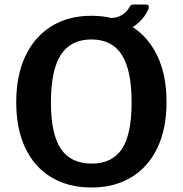

<svg xmlns="http://www.w3.org/2000/svg" viewBox="-20 -822 810 852"><path d="M386 10Q283 10 208 -35Q133 -80 92.5 -165Q52 -250 52 -368Q52 -488 93 -574Q134 -660 209 -706Q284 -752 386 -752Q488 -752 562.5 -706Q637 -660 678 -574.5Q719 -489 719 -369Q719 -251 678.5 -166Q638 -81 563 -35.5Q488 10 386 10ZM387 -96Q477 -96 520.5 -160.5Q564 -225 564 -367Q564 -512 520 -579.5Q476 -647 386 -647Q295 -647 250.5 -579.5Q206 -512 206 -367Q206 -226 250.5 -161Q295 -96 387 -96ZM628 -802Q637 -802 639.5 -795Q642 -788 638 -780Q624 -749 599 -725Q574 -701 540.5 -687.5Q507 -674 466 -674L470 -742Q500 -742 522 -756Q544 -770 556 -793Q559 -799 564 -800.5Q569 -802 574 -802Z"/></svg>

Font: Libre Franklin Thin SemiBold
Style: Regular
Weight: 600
Version: Version 3.000